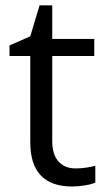

<svg xmlns="http://www.w3.org/2000/svg" viewBox="-20 -679 393 709"><path d="M258.8 -57.1Q280.3 -57.1 300.3 -60.3Q320.3 -63.5 332 -66.9V-4.9Q318.8 1.5 293.2 5.6Q267.6 9.8 247.1 9.8Q91.8 9.8 91.8 -153.8V-472.2H15.1V-511.2L91.8 -544.9L126 -659.2H172.9V-535.2H328.1V-472.2H172.9V-157.2Q172.9 -108.9 195.8 -83Q218.8 -57.1 258.8 -57.1Z"/></svg>

Font: f02132580
Style: Regular
Weight: 400
Foundry: Ascender Corporation
Version: Version 1.10